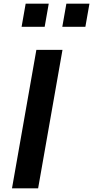

<svg xmlns="http://www.w3.org/2000/svg" viewBox="-20 -1020 504 1040"><path d="M244 -1000 222 -875H97L119 -1000ZM464.5 -1000 442.5 -875H317.5L339.5 -1000ZM318.5 -750 186.5 0H45L177 -750Z"/></svg>

Font: Russisch Sans ExtraBold
Style: Italic
Weight: 800
Width: 4
Italic angle: -10°
Designer: Michael Sharanda (font) & Cristiano Sobral (main changes)
Foundry: Michael Sharanda
Version: Version 2.00;September 8, 2020;FontCreator 13.0.0.2681 64-bi